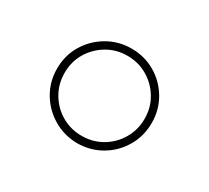

<svg xmlns="http://www.w3.org/2000/svg" viewBox="-73 -849 566 520"><g transform="rotate(30 209.5 -589.0)"><path d="M210 -441.4Q168.9 -441.9 135.3 -461.7Q101.6 -481.4 81.5 -515.1Q61.5 -548.8 61.5 -589.8Q61.5 -630.9 81.5 -664.3Q101.6 -697.8 135.5 -717.5Q169.4 -737.3 210 -737.3Q251 -737.3 284.4 -717.5Q317.9 -697.8 337.6 -664.3Q357.4 -630.9 357.4 -589.8Q357.4 -548.8 337.6 -515.1Q317.9 -481.4 284.4 -461.7Q251 -441.9 210 -441.4ZM210 -464.8Q244.6 -464.8 272.9 -481.4Q301.3 -498 318.1 -526.6Q335 -555.2 335 -589.8Q335 -625 318.1 -653.1Q301.3 -681.2 272.9 -698Q244.6 -714.8 210 -714.8Q175.3 -714.8 147 -698Q118.7 -681.2 101.8 -653.1Q85 -625 85 -589.8Q85 -555.2 101.8 -526.6Q118.7 -498 147 -481.4Q175.3 -464.8 210 -464.8Z"/></g></svg>

Font: Inter 24pt Thin
Style: Regular
Weight: 250
Designer: Rasmus Andersson
Foundry: rsms
Version: Version 4.001;git-66647c0bb